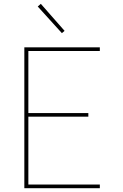

<svg xmlns="http://www.w3.org/2000/svg" viewBox="-20 -982 640 1002"><path d="M107 0V-735H501V-716H128V-392H441V-373H128V-19H501V0ZM303 -809 177 -948 193 -962 317 -821Z"/></svg>

Font: Iosevka SS04 Thin Extended
Style: Regular
Weight: 100
Width: 7
Monospace: yes
Designer: Belleve Invis
Foundry: Belleve Invis
Version: Version 19.0.0; ttfautohint (v1.8.4)